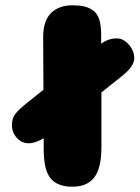

<svg xmlns="http://www.w3.org/2000/svg" viewBox="-20 -705 527 725"><path d="M363 -151Q363 -70 336 -35Q309 0 253 0Q197 0 171 -31.5Q145 -63 145 -143V-183Q130 -174 115.5 -169Q101 -164 88 -164Q62 -164 43.5 -184.5Q25 -205 25 -233Q25 -258 38.5 -275.5Q52 -293 84 -318L144 -366L143 -565Q143 -627 173 -656Q203 -685 253 -685Q279 -685 297 -681Q315 -677 331 -666Q347 -655 354.5 -632Q362 -609 362 -574V-540Q389 -560 421 -560Q446 -560 466.5 -536.5Q487 -513 487 -485Q487 -455 442 -419L363 -356Z"/></svg>

Font: Coiny 2.0
Style: Regular
Weight: 400
Version: Version 1.001 July 11, 2018